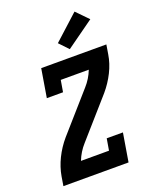

<svg xmlns="http://www.w3.org/2000/svg" viewBox="-178 -1092 955 1191"><g transform="rotate(-20 300.0 -497.0)"><path d="M29 0 39 -61Q49 -119 76.5 -175Q104 -231 145 -279L365 -529Q384 -550 399 -574.5Q414 -599 424 -625H239L226 -548H119L150 -735H580L570 -674Q561 -616 533 -560Q505 -504 464 -456L244 -206Q225 -185 210 -160.5Q195 -136 185 -110H370L383 -187H490L459 0ZM357 -785 300 -845 464 -994 540 -916Z"/></g></svg>

Font: Iosevka Curly Slab XBdEx
Style: Italic
Weight: 800
Width: 7
Italic angle: -9°
Monospace: yes
Designer: Belleve Invis
Foundry: Belleve Invis
Version: Version 11.1.0; ttfautohint (v1.8.3)